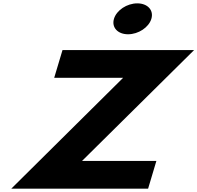

<svg xmlns="http://www.w3.org/2000/svg" viewBox="-20 -1123 1175 1143"><path d="M797.3 -1103C735.6 -1103 673.7 -1062 658.5 -1011C643.2 -960 680.6 -919 742.3 -919C804 -919 865.9 -960 881.1 -1011C896.4 -1062 859 -1103 797.3 -1103ZM1135.5 -825H352.1L302.7 -660H713.2L47.3 0H861.7L911 -165H468.4Z"/></svg>

Font: Hussar
Style: BdSuprExtOblThree
Weight: 700
Foundry: Cannot Into Space Fonts
Version: Version 2.00